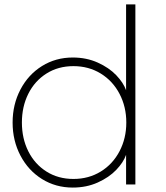

<svg xmlns="http://www.w3.org/2000/svg" viewBox="-20 -757 749 868"><path d="M37 -203Q37 -285 72.5 -352.5Q108 -420 170 -458.5Q232 -497 309 -497Q371 -497 422 -474Q473 -451 505.5 -417Q538 -383 550 -349V-737H592V77H550V-57Q538 -23 505.5 11Q473 45 422 68Q371 91 309 91Q232 91 170 52.5Q108 14 72.5 -53.5Q37 -121 37 -203ZM551 -203Q551 -274 520.5 -332.5Q490 -391 435.5 -424.5Q381 -458 312 -458Q243 -458 190 -424.5Q137 -391 108 -333Q79 -275 79 -203Q79 -131 108 -73Q137 -15 190 18.5Q243 52 312 52Q381 52 435.5 18.5Q490 -15 520.5 -73.5Q551 -132 551 -203Z"/></svg>

Font: Gmarket Sans TTF Light
Style: Regular
Weight: 300
Designer: Creative Director : Sungho Lee; Art Director : Kiwoong Choi; Project Manager : Sori Yang, Jongwook Yoon; Font Designer :
Foundry: Sandoll Inc.
Version: Version 1.000;hotconv 1.0.109;makeotfexe 2.5.65596